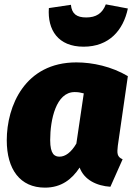

<svg xmlns="http://www.w3.org/2000/svg" viewBox="-20 -840 614 880"><path d="M363 -626C480 -626 545 -701 566 -801L465 -820C449 -778 420 -760 375 -760C332 -760 309 -776 305 -818L204 -803C197 -703 246 -626 363 -626ZM330 -554C94 -554 11 -354 11 -197C11 -64 72 20 186 20C262 20 310 -19 345 -72C366 -15 424 12 486 16L542 -110C516 -121 516 -138 520 -172L566 -491C492 -535 405 -554 330 -554ZM322 -418C338 -418 349 -416 364 -412L330 -182C306 -141 279 -122 253 -122C231 -122 210 -132 210 -198C210 -292 237 -418 322 -418Z"/></svg>

Font: Fira Sans Heavy
Style: Italic
Weight: 900
Italic angle: -8°
Designer: bBox Type GmbH & Carrois Corporate GbR & Edenspiekermann AG
Foundry: bBox Type GmbH & Carrois Corporate GbR & Edenspiekermann AG
Version: Version 4.301;PS 004.301;hotconv 1.0.88;makeotf.lib2.5.64775